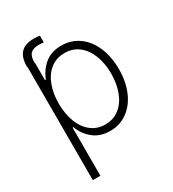

<svg xmlns="http://www.w3.org/2000/svg" viewBox="-202 -759 965 1070"><g transform="rotate(-30 281.0 -224.0)"><path d="M183.6 -648.4Q209 -648.4 223.6 -645.5V-602.5Q202.1 -604.5 192.4 -604.5Q155.8 -604.5 138.9 -587.9Q122.1 -571.3 122.1 -530.3H124V-417H129.9Q149.9 -469.7 191.7 -503.9Q233.4 -538.1 297.9 -538.1Q361.3 -538.1 409.9 -503.4Q458.5 -468.8 485.1 -406.5Q511.7 -344.2 511.7 -263.7Q511.7 -183.6 484.9 -121.3Q458 -59.1 409.7 -24.2Q361.3 10.7 298.8 10.7Q234.9 10.7 192.1 -23.7Q149.4 -58.1 129.9 -110.4H125V199.2H76.2V-530.3H74.2Q74.2 -591.3 101.6 -619.9Q128.9 -648.4 183.6 -648.4ZM293 -34.2Q345.2 -34.2 383.5 -64.2Q421.9 -94.2 441.9 -146.7Q461.9 -199.2 461.9 -264.6Q461.9 -329.6 441.9 -381.6Q421.9 -433.6 383.8 -463.4Q345.7 -493.2 293 -493.2Q240.7 -493.2 202.9 -463.9Q165 -434.6 145 -382.8Q125 -331.1 125 -264.6Q125 -198.2 145.3 -145.8Q165.5 -93.3 203.4 -63.7Q241.2 -34.2 293 -34.2Z"/></g></svg>

Font: Pretendard GOV ExtraLight
Style: Regular
Weight: 200
Designer: Base glyphs from Inter by Rasmus Andersson; Hangeul glyphs from Noto Sans CJK(Source Han Sans) by Jang Soo-young and Kan
Foundry: Kil Hyung-jin
Version: Version 1.309